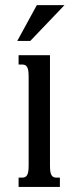

<svg xmlns="http://www.w3.org/2000/svg" viewBox="-20 -736 310 756"><path d="M176.8 -518.6V-85Q176.8 -69.8 178.2 -60.5Q179.7 -51.3 183.1 -45.9Q186.5 -40.5 191.2 -38.6Q195.8 -36.6 202.6 -36.6H215.8V0H53.2V-36.6H66.9Q73.2 -36.6 78.1 -38.6Q83 -40.5 86.4 -45.9Q89.8 -51.3 91.3 -60.5Q92.8 -69.8 92.8 -85V-433.6Q92.8 -448.7 91.3 -458Q89.8 -467.3 86.4 -472.7Q83 -478 78.1 -480Q73.2 -481.9 66.9 -481.9H53.2V-518.6ZM125 -715.8H233.9L99.1 -574.7H47.9Z"/></svg>

Font: Arian AMU Serif
Style: Regular
Weight: 400
Designer: Ruben Hakobyan (Tarumian)
Foundry: Ruben Hakobyan (Tarumian)
Version: Version 1.002